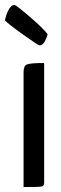

<svg xmlns="http://www.w3.org/2000/svg" viewBox="-49 -754 244 774"><path d="M111 -571Q105 -571 43.5 -615Q-18 -659 -29 -672Q-25 -694 -14.5 -714Q-4 -734 9 -734Q16 -734 71.5 -686Q127 -638 143 -616Q130 -571 111 -571ZM129 -17Q129 -4 118.5 -2Q108 0 46 0V-463Q46 -489 60.5 -494.5Q75 -500 129 -500Z"/></svg>

Font: Yanone Kaffeesatz
Style: Regular
Weight: 400
Designer: Yanone (Cyrillic: Daniel Pouzeot)
Foundry: Yanone
Version: Version 1.003;PS 001.003;hotconv 1.0.88;makeotf.lib2.5.64775